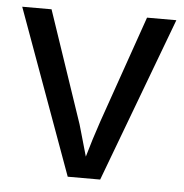

<svg xmlns="http://www.w3.org/2000/svg" viewBox="-44 -570 587 613"><g transform="rotate(5 250.0 -264.0)"><path d="M299 0H195L3 -528H97L213 -185Q217 -175 225 -146Q233 -117 247 -69L264 -126L283 -184L403 -528H497Z"/></g></svg>

Font: Libra Sans
Style: Regular
Weight: 400
Foundry: Context Ltd
Version: Version 1.000; ttfautohint (v1.3)